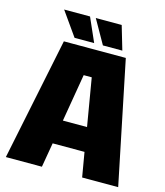

<svg xmlns="http://www.w3.org/2000/svg" viewBox="-126 -965 910 1060"><g transform="rotate(15 329.0 -435.0)"><path d="M8 0 152 -700H506L650 0H444L420 -140H238L214 0ZM260 -276H398L352 -548H306ZM437 -870 477 -734H366L289 -870ZM256 -870 316 -734H204L108 -870Z"/></g></svg>

Font: Tektur ExtraBold
Style: Regular
Weight: 800
Designer: Adam Jagosz
Foundry: Adam Jagosz
Version: Version 1.005;gftools[0.9.30]